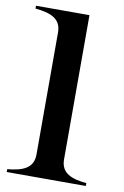

<svg xmlns="http://www.w3.org/2000/svg" viewBox="-81 -748 513 796"><g transform="rotate(10 175.0 -350.0)"><path d="M5 -12V0H338V-12C276 -18 230 -34 230 -93V-700H5V-688C69 -682 114 -665 114 -607V-93C114 -34 68 -18 5 -12Z"/></g></svg>

Font: Sprat Medium
Style: Regular
Weight: 500
Designer: Ethan Nakache
Foundry: Collletttivo
Version: Version 2.000;Glyphs 3.2 (3217)